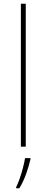

<svg xmlns="http://www.w3.org/2000/svg" viewBox="-20 -780 247 1021"><path d="M117 0H91V-760H117ZM142 67Q133 106 118.5 146Q104 186 83 221H66V215Q74 200 84 171.5Q94 143 102 112.5Q110 82 113 61H142Z"/></svg>

Font: Noto Sans Oriya Thin
Style: Regular
Weight: 100
Designer: Amélie Bonet and Sol Matas
Foundry: Google LLC
Version: Version 2.006; ttfautohint (v1.8.4.7-5d5b)